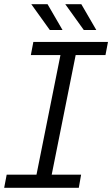

<svg xmlns="http://www.w3.org/2000/svg" viewBox="-29 -901 538 921"><path d="M334 -637 219 -63H360L349 0H-9L3 -63H146L261 -637H119L131 -700H489L477 -637ZM121 -881H199L271 -757H210ZM284 -881H361L433 -757H373Z"/></svg>

Font: Montserrat Alternates
Style: Italic
Weight: 400
Italic angle: -11.3°
Designer: Julieta Ulanovsky
Foundry: Julieta Ulanovsky
Version: Version 7.200